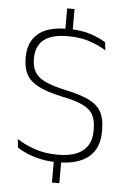

<svg xmlns="http://www.w3.org/2000/svg" viewBox="-58 -790 628 945"><g transform="rotate(5 256.0 -318.0)"><path d="M271.5 -628H235V-748.5H271.5ZM271.5 112H235V-15H271.5ZM253 10Q206.5 10 168.5 1.5Q130.5 -7 101.5 -19.5Q72.5 -32 54 -44.5L49 -87Q86.5 -62 137.5 -44.5Q188.5 -27 251.5 -27Q333.5 -27 375.2 -60.5Q417 -94 417 -158.5V-169.5Q417 -212.5 401.5 -239.8Q386 -267 348.8 -284.2Q311.5 -301.5 247 -314Q172.5 -330 130 -352Q87.5 -374 70 -407Q52.5 -440 52.5 -488V-491.5Q52.5 -566 99.8 -607.2Q147 -648.5 246 -648.5Q313 -648.5 360.5 -632.8Q408 -617 435.5 -598.5L440 -559Q406 -581 359.2 -596.8Q312.5 -612.5 249 -612.5Q194.5 -612.5 160.2 -598Q126 -583.5 109.8 -556.2Q93.5 -529 93.5 -490.5V-488Q93.5 -449.5 108.2 -423.2Q123 -397 160.2 -379Q197.5 -361 266 -346.5Q339 -331 380.8 -310Q422.5 -289 440.5 -255.5Q458.5 -222 458.5 -170V-158Q458.5 -76 406.5 -33Q354.5 10 253 10Z"/></g></svg>

Font: Anek Telugu ExtraLight
Style: Regular
Weight: 250
Version: Version 1.003